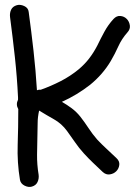

<svg xmlns="http://www.w3.org/2000/svg" viewBox="-20 -725 544 774"><path d="M52.7 -332Q48.8 -414.1 40 -494.6Q31.2 -575.2 20.5 -656.2Q18.6 -672.9 24.9 -686Q31.2 -699.2 47.9 -704.1Q61.5 -708 77.6 -700.7Q93.8 -693.4 95.7 -676.8Q106.4 -597.7 115.2 -519.5Q124 -441.4 128.9 -361.3Q137.7 -364.3 144.5 -363.3Q185.5 -377.9 224.6 -397.9Q263.7 -418 296.9 -445.3Q321.3 -465.8 339.4 -489.3Q357.4 -512.7 372.1 -541Q385.7 -569.3 400.9 -597.2Q416 -625 437.5 -648.4Q450.2 -662.1 465.3 -660.6Q480.5 -659.2 490.7 -648.9Q501 -638.7 503.4 -623Q505.9 -607.4 493.2 -593.8Q470.7 -568.4 457 -538.1Q443.4 -507.8 426.8 -479.5Q394.5 -424.8 342.8 -382.8Q316.4 -362.3 288.1 -345.2Q259.8 -328.1 229.5 -314.5Q250 -302.7 269 -288.6Q288.1 -274.4 303.7 -254.9Q321.3 -232.4 336.9 -208.5Q352.5 -184.6 372.1 -162.1Q390.6 -142.6 410.2 -124.5Q429.7 -106.4 449.2 -87.9Q462.9 -75.2 460.9 -60.1Q459 -44.9 448.7 -34.7Q438.5 -24.4 422.9 -22Q407.2 -19.5 393.6 -32.2Q374 -50.8 354.5 -69.3Q335 -87.9 317.4 -107.4Q297.9 -128.9 282.2 -151.9Q266.6 -174.8 250 -197.3Q228.5 -226.6 198.2 -243.7Q168 -260.7 137.7 -279.3Q131.8 -252.9 131.8 -229.5Q131.8 -206.1 130.9 -182.6Q129.9 -141.6 129.4 -101.6Q128.9 -61.5 135.7 -20.5Q137.7 -4.9 131.3 8.8Q125 22.5 108.4 27.3Q94.7 31.2 79.1 23.4Q63.5 15.6 60.5 0Q48.8 -70.3 51.3 -142.1Q53.7 -213.9 53.7 -285.2Q43 -303.7 52.7 -323.2Z"/></svg>

Font: Schoolbell
Style: Regular
Weight: 400
Designer: Font Diner, Inc
Foundry: Font Diner, Inc
Version: Version 1.000